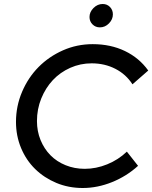

<svg xmlns="http://www.w3.org/2000/svg" viewBox="-20 -930 762 961"><path d="M404 -85Q461 -85 516.5 -107.5Q572 -130 615 -171L671 -100Q614 -48 541 -18.5Q468 11 394 11Q323 11 262 -14.5Q201 -40 156 -84Q111 -128 85.5 -189Q60 -250 60 -320Q60 -399 90.5 -470.5Q121 -542 173 -594.5Q225 -647 295 -678Q365 -709 444 -709Q534 -709 605.5 -674.5Q677 -640 722 -577L643 -508Q611 -558 557.5 -585.5Q504 -613 439 -613Q382 -613 331.5 -590.5Q281 -568 244.5 -529Q208 -490 186.5 -437Q165 -384 165 -324Q165 -273 183 -229Q201 -185 232.5 -153Q264 -121 308.5 -103Q353 -85 404 -85ZM480 -793Q458 -793 443 -808Q428 -823 428 -845Q428 -870 448 -890Q468 -910 494 -910Q516 -910 530.5 -895Q545 -880 545 -858Q545 -833 525.5 -813Q506 -793 480 -793Z"/></svg>

Font: Red Hat Display Medium
Style: Italic
Weight: 500
Italic angle: -12°
Designer: Pentagram / MCKL
Foundry: Pentagram / MCKL
Version: Version 1.003; Red Hat Display Medium Italic